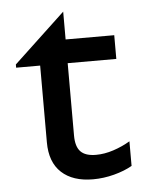

<svg xmlns="http://www.w3.org/2000/svg" viewBox="-46 -605 490 653"><g transform="rotate(-5 199.0 -278.5)"><path d="M194 -391V-144Q194 -106 210.5 -89Q227 -72 263 -72Q292 -72 322.5 -82Q353 -92 380 -108V-24Q354 -9 318 0.5Q282 10 246 10Q177 10 138.5 -25.5Q100 -61 100 -129V-391H18V-402L194 -567V-472H360V-391Z"/></g></svg>

Font: Madhuban
Style: Regular
Weight: 400
Designer: jaikishan Patel
Foundry: MagicType
Version: Version 1.000